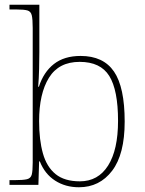

<svg xmlns="http://www.w3.org/2000/svg" viewBox="-20 -780 610 810"><path d="M313 10Q256 10 212.5 -18Q169 -46 148 -99H145L142 0H20V-20H41Q78 -20 94 -24Q110 -28 114 -43.5Q118 -59 118 -94V-662Q118 -699 114 -715.5Q110 -732 95.5 -736Q81 -740 51 -740H20V-760H146V-560Q146 -532 145 -490Q144 -448 141 -414H144Q164 -476 207.5 -510Q251 -544 320 -544Q416 -544 461 -478Q506 -412 506 -267Q506 -129 453 -59.5Q400 10 313 10ZM317 -15Q394 -15 436 -81.5Q478 -148 478 -270Q478 -400 441 -459.5Q404 -519 316 -519Q228 -519 186.5 -452Q145 -385 145 -269Q145 -190 161 -133Q177 -76 214.5 -45.5Q252 -15 317 -15Z"/></svg>

Font: Noto Serif Myanmar Thin
Style: Regular
Weight: 100
Designer: Ben Mitchell and the Monotype Design Team
Foundry: Monotype Imaging Inc.
Version: Version 2.106; ttfautohint (v1.8.4.7-5d5b)